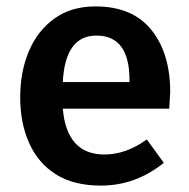

<svg xmlns="http://www.w3.org/2000/svg" viewBox="-20 -564 589 599"><path d="M295 15Q210 15 154.5 -20Q99 -55 71 -117.5Q43 -180 43 -261Q43 -340 70 -404Q97 -468 149.5 -506Q202 -544 278 -544Q393 -544 452 -471Q511 -398 511 -277L508 -225H176Q188 -82 306 -82Q373 -82 438 -129L491 -56Q403 15 295 15ZM384 -308V-314Q384 -453 281 -453Q183 -453 176 -308Z"/></svg>

Font: Trujillo Medium
Style: Regular
Weight: 500
Designer: Fira Sans original fonts by bBox Type GmbH, Carrois Corporate GbR, & Edenspiekermann AG / Changes by Cristiano Sobral
Foundry: Fira Sans original fonts by bBox Type GmbH, Carrois Corporate GbR, & Edenspiekermann AG / Changes by Cristiano Sobral
Version: Version 4.301;October 17, 2021;FontCreator 14.0.0.2814 64-bi